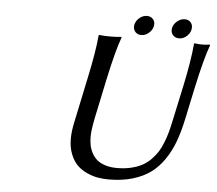

<svg xmlns="http://www.w3.org/2000/svg" viewBox="-53 -813 997 882"><g transform="rotate(5 445.0 -372.0)"><path d="M535.2 -709Q539.6 -727.5 555.4 -740.7Q571.3 -753.9 589.8 -753.9Q605.5 -753.9 615.7 -744.1Q626 -734.4 626 -719.2Q626 -697.8 608.9 -680.9Q591.8 -664.1 570.8 -664.1Q554.7 -664.1 544.4 -674.3Q534.2 -684.6 534.2 -700.2Q534.2 -706.1 535.2 -709ZM709 -709Q713.4 -727.5 729.5 -740.7Q745.6 -753.9 764.2 -753.9Q779.8 -753.9 789.8 -744.1Q799.8 -734.4 799.8 -719.2Q799.8 -697.8 783 -680.9Q766.1 -664.1 745.1 -664.1Q728.5 -664.1 718.3 -674.3Q708 -684.6 708 -700.2Q708 -706.1 709 -709ZM783.2 -444.8Q809.1 -565.9 815.9 -645L817.9 -647.9Q835.9 -645 853 -645Q870.1 -645 888.2 -647.9L890.1 -645Q866.2 -581.1 836.9 -444.8L804.2 -291Q792 -234.9 775.6 -190.9Q759.3 -147 733.2 -108.4Q707 -69.8 672.4 -44.4Q637.7 -19 588.9 -4.6Q540 9.8 479 9.8Q453.1 9.8 429 5.6Q404.8 1.5 378.9 -10.3Q353 -22 334 -40.5Q314.9 -59.1 302.5 -90.3Q290 -121.6 290 -162.1Q290 -194.3 298.8 -235.8L342.8 -444.8Q369.6 -569.8 376 -645L377.9 -647.9Q396 -645 429.2 -645Q461.9 -645 480 -647.9L481.9 -645Q459 -584.5 429.2 -444.8L392.1 -269Q379.9 -209.5 379.9 -180.2Q379.9 -159.7 383.1 -141.6Q386.2 -123.5 395.5 -105.5Q404.8 -87.4 418.9 -74.7Q433.1 -62 457 -54Q481 -45.9 512.2 -45.9Q547.9 -45.9 577.6 -53Q607.4 -60.1 628.9 -71.8Q650.4 -83.5 668.5 -101.8Q686.5 -120.1 698.2 -138.7Q710 -157.2 719.7 -182.4Q729.5 -207.5 735.4 -228.5Q741.2 -249.5 747.1 -276.9Z"/></g></svg>

Font: Linear Smooth
Style: Italic
Weight: 400
Designer: Philipp H. Poll, Flanker
Foundry: Philipp H. Poll, reworked by Flanker
Version: Version 1.061 | FøM Fix